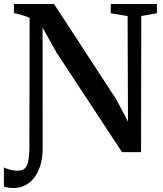

<svg xmlns="http://www.w3.org/2000/svg" viewBox="-52 -763 820 963"><path d="M15.5 180Q-0.5 180 -11.8 178Q-23 176 -32.5 172.5V76.5Q-18.5 84 -0.8 88.5Q17 93 37.5 93Q53 93 64 87.5Q75 82 82 68Q89 54 92.2 29.2Q95.5 4.5 95.5 -33.5L96.5 -673.5Q86 -678.5 72.5 -683Q59 -687.5 45.2 -691.2Q31.5 -695 18 -696.5V-743H219L531.5 -264L590 -153L588 -682.5L503.5 -696.5V-743H735V-696.5L656.5 -682.5L655.5 0H560L230.5 -501L161.5 -624.5L162 -23Q162 27 150.8 65Q139.5 103 119.5 128.5Q99.5 154 73 167Q46.5 180 15.5 180Z"/></svg>

Font: Merriweather 48pt SemiBold
Style: Regular
Weight: 600
Version: Version 2.100